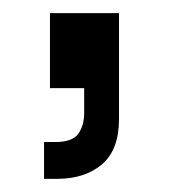

<svg xmlns="http://www.w3.org/2000/svg" viewBox="-20 -134 257 292"><path d="M47 138V82H64Q90 82 99 69.5Q108 57 108 38V0H56V-114H161V47Q161 94 135 116Q109 138 67 138Z"/></svg>

Font: BDO Grotesk
Style: Regular
Weight: 400
Designer: Deni Anggara
Foundry: Lokal Container
Version: Version 2.000